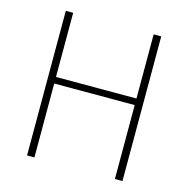

<svg xmlns="http://www.w3.org/2000/svg" viewBox="-107 -828 911 931"><g transform="rotate(15 349.0 -363.0)"><path d="M110 0H147V-371H551V0H589V-726H551V-404H147V-726H110Z"/></g></svg>

Font: Source Han Sans CN ExtraLight
Style: Regular
Weight: 250
Designer: Ryoko NISHIZUKA (kana & ideographs); Paul D. Hunt (Latin, Greek & Cyrillic); Wenlong ZHANG (bopomofo); Sandoll Communica
Foundry: Adobe Systems Incorporated
Version: Version 1.004;PS 1.004;hotconv 16.6.51;makeotf.lib2.5.65220